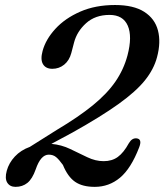

<svg xmlns="http://www.w3.org/2000/svg" viewBox="-20 -733 656 766"><path d="M7 -52Q15.5 -83 39.2 -108.5Q63 -134 99 -147L207 -215Q293.5 -266.5 350.5 -313Q407.5 -359.5 440.5 -407.5Q473.5 -455.5 488.5 -511.5Q508.5 -587.5 489.8 -630.5Q471 -673.5 417 -673.5Q360 -673.5 323.5 -640.5Q287 -607.5 275.5 -563.5L264.5 -521.5Q256.5 -491.5 236 -475Q215.5 -458.5 189 -458.5Q162.5 -458.5 151.5 -477Q140.5 -495.5 150 -530Q162.5 -576 201 -618Q239.5 -660 300 -686.5Q360.5 -713 439 -713Q513 -713 555.5 -685.8Q598 -658.5 610.2 -611.5Q622.5 -564.5 606.5 -505Q594 -457 558 -412.2Q522 -367.5 452.5 -317.8Q383 -268 270.5 -205L185 -159Q225 -155.5 260.2 -138.5Q295.5 -121.5 328.2 -105.8Q361 -90 393.5 -90Q427 -90 450.2 -107Q473.5 -124 494 -161.5Q506.5 -183 525 -181Q548.5 -178.5 535 -144.5Q502.5 -60.5 458.8 -24Q415 12.5 358 12.5Q309 12.5 279.8 -7.5Q250.5 -27.5 231 -75Q215.5 -96.5 203.8 -106.2Q192 -116 174.5 -116Q142.5 -116 122.5 -57.5Q109 -19 89.2 -3.2Q69.5 12.5 42 12.5Q19.5 12.5 9 -4.2Q-1.5 -21 7 -52Z"/></svg>

Font: Fraunces 9pt S050
Style: Italic
Weight: 400
Italic angle: -16°
Version: Version 1.000; ttfautohint (v1.8.3)